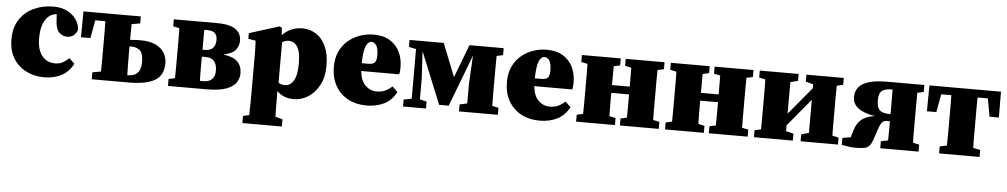

<svg xmlns="http://www.w3.org/2000/svg" viewBox="-39 -839 7335 1398"><g transform="rotate(5 3628.0 -140.5)"><path d="M281 16Q213 16 154 -12.5Q95 -41 58.5 -98Q22 -155 22 -242Q22 -325 60 -383.5Q98 -442 163 -472.5Q228 -503 308 -503Q364 -503 406 -482Q448 -461 472.5 -426.5Q497 -392 499 -351Q480 -293 423 -293Q392 -293 366 -317Q340 -341 337 -407L335 -449H331Q308 -449 282.5 -431.5Q257 -414 239.5 -373.5Q222 -333 222 -264Q222 -181 257.5 -136.5Q293 -92 353 -92Q386 -92 410 -105.5Q434 -119 455 -139L494 -101Q462 -40 407 -12Q352 16 281 16Z M525 -298 527 -487H946V-436L884 -425Q884 -397 883.5 -367Q883 -337 883 -310Q902 -312 920 -313Q938 -314 954 -314Q1030 -314 1073.5 -291.5Q1117 -269 1135.5 -234.5Q1154 -200 1154 -163Q1154 -129 1143.5 -99.5Q1133 -70 1105.5 -47.5Q1078 -25 1027 -12.5Q976 0 895 0H630V-51L692 -62Q693 -98 693 -138.5Q693 -179 693 -210V-277Q693 -309 693 -351Q693 -393 692 -430H618L594 -298ZM883 -210Q883 -177 883.5 -133.5Q884 -90 885 -52H890Q935 -52 959.5 -77Q984 -102 984 -158Q984 -217 961 -240Q938 -263 890 -263Q889 -263 887 -263Q885 -263 883 -263Z M1187 -436V-487H1502Q1570 -487 1609 -472Q1648 -457 1664.5 -431.5Q1681 -406 1681 -374Q1681 -337 1658.5 -307Q1636 -277 1568 -263Q1642 -254 1673.5 -222Q1705 -190 1705 -137Q1705 -103 1685.5 -71.5Q1666 -40 1614.5 -20Q1563 0 1466 0H1187V-51L1233 -61Q1234 -97 1234 -138Q1234 -179 1234 -210V-277Q1234 -308 1234 -349Q1234 -390 1233 -426ZM1414 -210Q1414 -179 1414 -136.5Q1414 -94 1415 -57H1442Q1481 -57 1503 -78Q1525 -99 1525 -140Q1525 -234 1442 -234H1414ZM1440 -430H1415Q1415 -398 1414.5 -359.5Q1414 -321 1414 -285H1437Q1473 -285 1491.5 -306.5Q1510 -328 1510 -364Q1510 -430 1440 -430Z M1750 222V170L1795 160Q1796 110 1796.5 68.5Q1797 27 1797 -8V-272Q1797 -300 1796.5 -317Q1796 -334 1795.5 -349Q1795 -364 1794 -384L1740 -393V-434L1959 -503L1976 -494L1980 -441Q2041 -503 2126 -503Q2181 -503 2226 -474.5Q2271 -446 2297.5 -389Q2324 -332 2324 -246Q2324 -164 2293 -105.5Q2262 -47 2212.5 -15.5Q2163 16 2107 16Q2067 16 2037 3.5Q2007 -9 1984 -32V-8Q1984 26 1984.5 66.5Q1985 107 1986 155L2039 170V222ZM2034 -404Q2021 -404 2009.5 -400Q1998 -396 1987 -389V-94Q2007 -80 2034 -80Q2074 -80 2098 -120.5Q2122 -161 2122 -246Q2122 -332 2098 -368Q2074 -404 2034 -404Z M2635 -449Q2612 -449 2596 -415Q2580 -381 2578 -288H2625Q2661 -288 2673.5 -302.5Q2686 -317 2686 -355Q2686 -407 2670.5 -428Q2655 -449 2635 -449ZM2638 16Q2563 16 2504.5 -15Q2446 -46 2412 -104.5Q2378 -163 2378 -245Q2378 -310 2401 -358Q2424 -406 2463 -438.5Q2502 -471 2550 -487Q2598 -503 2647 -503Q2719 -503 2766.5 -473.5Q2814 -444 2838 -394.5Q2862 -345 2862 -284Q2862 -268 2861 -256.5Q2860 -245 2857 -231H2579Q2587 -158 2622.5 -125Q2658 -92 2702 -92Q2740 -92 2767.5 -105.5Q2795 -119 2816 -139L2855 -101Q2823 -40 2767.5 -12Q2712 16 2638 16Z M2905 0V-51L2963 -62V-425L2910 -436V-487H3160L3256 -245L3348 -487H3598V-436L3552 -426Q3551 -390 3551 -349Q3551 -308 3551 -277V-210Q3551 -179 3551 -138Q3551 -97 3552 -61L3598 -51V0H3314V-51L3369 -63V-212L3380 -413L3236 -35H3166L3012 -413L3023 -211V-62L3073 -51V0Z M3900 -449Q3877 -449 3861 -415Q3845 -381 3843 -288H3890Q3926 -288 3938.5 -302.5Q3951 -317 3951 -355Q3951 -407 3935.5 -428Q3920 -449 3900 -449ZM3903 16Q3828 16 3769.5 -15Q3711 -46 3677 -104.5Q3643 -163 3643 -245Q3643 -310 3666 -358Q3689 -406 3728 -438.5Q3767 -471 3815 -487Q3863 -503 3912 -503Q3984 -503 4031.5 -473.5Q4079 -444 4103 -394.5Q4127 -345 4127 -284Q4127 -268 4126 -256.5Q4125 -245 4122 -231H3844Q3852 -158 3887.5 -125Q3923 -92 3967 -92Q4005 -92 4032.5 -105.5Q4060 -119 4081 -139L4120 -101Q4088 -40 4032.5 -12Q3977 16 3903 16Z M4490 -436V-487H4774V-436L4728 -426Q4727 -390 4727 -349Q4727 -308 4727 -277V-210Q4727 -179 4727 -138Q4727 -97 4728 -61L4774 -51V0H4490V-51L4536 -61Q4537 -97 4537 -141.5Q4537 -186 4537 -231H4407Q4407 -187 4407 -142Q4407 -97 4408 -61L4454 -51V0H4170V-51L4216 -61Q4217 -97 4217 -138Q4217 -179 4217 -210V-277Q4217 -308 4217 -349Q4217 -390 4216 -426L4170 -436V-487H4454V-436L4408 -426Q4408 -393 4407.5 -356Q4407 -319 4407 -288H4537Q4537 -319 4536.5 -356Q4536 -393 4536 -426Z M5140 -436V-487H5424V-436L5378 -426Q5377 -390 5377 -349Q5377 -308 5377 -277V-210Q5377 -179 5377 -138Q5377 -97 5378 -61L5424 -51V0H5140V-51L5186 -61Q5187 -97 5187 -141.5Q5187 -186 5187 -231H5057Q5057 -187 5057 -142Q5057 -97 5058 -61L5104 -51V0H4820V-51L4866 -61Q4867 -97 4867 -138Q4867 -179 4867 -210V-277Q4867 -308 4867 -349Q4867 -390 4866 -426L4820 -436V-487H5104V-436L5058 -426Q5058 -393 5057.5 -356Q5057 -319 5057 -288H5187Q5187 -319 5186.5 -356Q5186 -393 5186 -426Z M5811 -436V-487H6084V-436L6038 -426Q6037 -390 6037 -349Q6037 -308 6037 -277V-210Q6037 -179 6037 -138Q6037 -97 6038 -61L6084 -51V0H5811V-51L5866 -66V-308L5699 -107V-64L5754 -51V0H5470V-51L5516 -61Q5517 -97 5517 -138Q5517 -179 5517 -210V-277Q5517 -308 5517 -349Q5517 -390 5516 -426L5470 -436V-487H5754V-436L5699 -423V-192L5866 -393V-421Z M6440 -254H6446V-277Q6446 -310 6446 -353.5Q6446 -397 6445 -434H6439Q6397 -434 6371 -418Q6345 -402 6345 -347Q6345 -293 6367.5 -273.5Q6390 -254 6440 -254ZM6112 0V-51L6172 -61L6188 -115Q6202 -162 6234.5 -191Q6267 -220 6332 -230Q6170 -257 6170 -355Q6170 -396 6192.5 -425.5Q6215 -455 6266.5 -471Q6318 -487 6405 -487H6673V-436L6627 -426Q6626 -390 6626 -349Q6626 -308 6626 -277V-210Q6626 -179 6626 -138Q6626 -97 6627 -61L6673 -51V0H6393V-51L6445 -62Q6446 -96 6446 -133.5Q6446 -171 6446 -202H6427Q6397 -202 6385 -183Q6373 -164 6364 -136L6343 -72Q6331 -35 6317.5 -17Q6304 1 6281 6.5Q6258 12 6217 12Q6195 12 6172.5 9.5Q6150 7 6112 0Z M6708 -298 6710 -487H7233L7234 -298H7166L7142 -430H7067Q7066 -393 7066 -351Q7066 -309 7066 -277V-210Q7066 -179 7066 -139Q7066 -99 7067 -62L7119 -51V0H6823V-51L6875 -62Q6876 -99 6876 -139Q6876 -179 6876 -210V-277Q6876 -309 6876 -351Q6876 -393 6875 -430H6801L6777 -298Z"/></g></svg>

Font: Source Serif Pro Black
Style: Regular
Weight: 900
Designer: Frank Grießhammer
Foundry: Adobe Systems Incorporated
Version: Version 3.001;hotconv 1.0.111;makeotfexe 2.5.65597